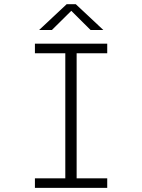

<svg xmlns="http://www.w3.org/2000/svg" viewBox="-20 -912 690 932"><path d="M149.5 0V-46.5H297V-653.5H149.5V-700H500.5V-653.5H352V-46.5H500.5V0ZM170 -766.5 303.5 -891.5H348L481.5 -766.5H419.5L326 -859.5L232 -766.5Z"/></svg>

Font: Trispace ExtraLight
Style: Regular
Weight: 200
Designer: Tyler Finck
Foundry: Etcetera Type Company
Version: Version 1.210; ttfautohint (v1.8.3)